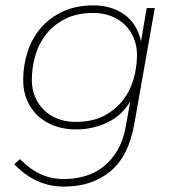

<svg xmlns="http://www.w3.org/2000/svg" viewBox="-20 -500 650 712"><path d="M261 -20Q219 -20 183 -33Q147 -46 121 -70Q95 -94 80.5 -127.5Q66 -161 66 -203Q66 -258 82.5 -308.5Q99 -359 132 -397Q165 -435 213.5 -457.5Q262 -480 326 -480Q393 -480 440.5 -446.5Q488 -413 503 -347L524 -470H554L478 -40Q457 80 388.5 136Q320 192 218 192Q164 192 118 171Q72 150 33 109L54 90Q93 129 132 146.5Q171 164 218 164Q258 164 295.5 153Q333 142 363.5 118Q394 94 416 56.5Q438 19 447 -34L463 -124Q433 -72 378.5 -46Q324 -20 261 -20ZM261 -48Q321 -48 363.5 -69.5Q406 -91 434 -126Q462 -161 475 -205.5Q488 -250 488 -297Q488 -329 476.5 -357.5Q465 -386 444 -407Q423 -428 393 -440Q363 -452 326 -452Q266 -452 223 -430.5Q180 -409 152 -374Q124 -339 111 -294Q98 -249 98 -203Q98 -171 109.5 -142.5Q121 -114 142 -93Q163 -72 193 -60Q223 -48 261 -48Z"/></svg>

Font: Celebes Thin
Style: Italic
Weight: 250
Italic angle: -10°
Designer: Anugrah Pasau
Foundry: Lafontype
Version: Version 1.000; ttfautohint (v1.8.4)